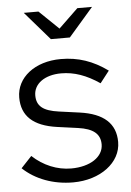

<svg xmlns="http://www.w3.org/2000/svg" viewBox="-53 -758 551 807"><g transform="rotate(-5 223.0 -354.0)"><path d="M140 -718H78L182 -598H262L366 -718H304L222 -639ZM223 10C338 10 426 -56 426 -143C426 -221 376 -266 276 -280L189 -292C123 -301 96 -323 96 -368C96 -417 143 -451 212 -451C267 -451 318 -433 374 -395L413 -445C351 -490 289 -511 216 -511C106 -511 28 -449 28 -365C28 -287 76 -242 176 -228L263 -216C327 -207 356 -183 356 -139C356 -86 300 -49 220 -49C161 -49 103 -73 57 -116L12 -68C65 -18 140 10 223 10Z"/></g></svg>

Font: Red Hat Display
Style: Regular
Weight: 400
Designer: Pentagram, MCKL
Foundry: Pentagram, MCKL
Version: Version 1.023